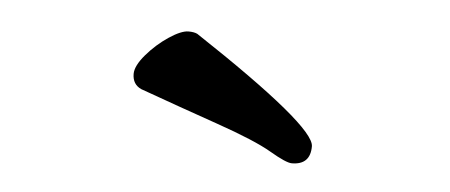

<svg xmlns="http://www.w3.org/2000/svg" viewBox="-27 -762 555 237"><g transform="rotate(5 250.0 -643.5)"><path d="M340 -568Q333 -568 312.5 -580Q292 -592 244.5 -608.5Q197 -625 147 -643Q136 -648 136 -661Q136 -671 148 -685Q160 -699 175 -709Q190 -719 199 -719Q206 -719 210 -717Q363 -616 363 -591Q363 -568 340 -568Z"/></g></svg>

Font: LXGW WenKai Lite
Style: Bold
Weight: 700
Designer: LXGW / Fontworks Inc.
Foundry: LXGW / Fontworks Inc.
Version: Version 1.330;April 28, 2024